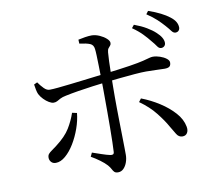

<svg xmlns="http://www.w3.org/2000/svg" viewBox="-88 -907 1176 1042"><g transform="rotate(-10 500.0 -385.5)"><path d="M782.1 -638.5Q766.5 -658.5 744.7 -681Q722.9 -703.5 690.3 -726.1L703.6 -742.7Q742.3 -728.6 770.9 -711.5Q799.5 -694.5 817.4 -677.6Q852.7 -645.5 852.7 -617.3Q852.7 -606 845.6 -599.4Q838.6 -592.7 827.9 -592.7Q816.1 -592.7 807 -606.5Q797.9 -620.3 782.1 -638.5ZM871.5 -706.9Q854.5 -726.1 834.2 -745.2Q813.9 -764.3 780 -786.9L792.5 -803.5Q830.6 -790.4 858.9 -776Q887.2 -761.7 906.3 -746.7Q925.8 -731.8 934.3 -717Q942.8 -702.2 943.1 -686.6Q943.3 -676.1 937.1 -669.1Q931 -662 919.7 -661.6Q907.6 -661.4 897.7 -675Q887.8 -688.6 871.5 -706.9ZM358.8 -99.1Q383.5 -90.7 409.8 -81.7Q436.1 -72.6 455.1 -68.7Q463.9 -67.1 469.5 -69.3Q475.1 -71.5 476.1 -81.5Q477.3 -99.4 478.2 -134.8Q479.1 -170.3 479.5 -214.1Q479.9 -258 479.8 -300.9Q479.6 -343.9 479.6 -375.9Q479.6 -397.1 479.4 -427Q479.2 -457 478.6 -490.4Q478 -523.7 477.3 -555.6Q476.6 -587.4 475.7 -612.4Q474.8 -637.4 473.1 -649.7Q470.7 -672.8 452.2 -680.5Q433.8 -688.3 394.2 -693.3L393.2 -715.2Q410.4 -719.3 431.5 -722.5Q452.5 -725.7 468.9 -725.7Q489.8 -724.9 511.1 -715.4Q532.5 -705.9 547.1 -692.6Q561.7 -679.4 561.7 -667.7Q561.7 -658.6 556.4 -653.1Q551.1 -647.5 546.1 -640.9Q541.1 -634.3 539.7 -619.5Q537.8 -601 536.8 -570.6Q535.8 -540.2 535.2 -504.8Q534.6 -469.5 534.2 -435.4Q533.8 -401.3 533.8 -374.3Q533.8 -351.9 534.1 -315.5Q534.4 -279.1 535.2 -237.9Q536 -196.6 536.7 -157.8Q537.5 -119 537.8 -91.3Q538.1 -63.7 538.1 -55.2Q538.1 -34.3 531 -14.4Q523.9 5.6 511.2 18.4Q498.6 31.2 481 31.2Q467.1 31.2 460.7 25Q454.3 18.8 449.2 8.4Q444.1 -2 432.7 -15.3Q419.1 -30.4 395.9 -47.4Q372.6 -64.5 348.8 -77.9ZM114.1 -517.3 132.4 -526Q146.3 -505.8 162 -490Q177.7 -474.1 194 -474.9Q209.4 -474.9 238.8 -477.7Q268.3 -480.5 305.1 -484.8Q341.9 -489.1 378.9 -493.5Q415.9 -497.9 447.3 -501.8Q478.6 -505.7 497 -507.7Q589 -518.7 641.2 -526.9Q693.4 -535.1 718.8 -541.5Q744.2 -547.9 754.8 -551Q765.4 -554.1 774.2 -554.1Q792.9 -554.1 813.1 -547.2Q833.4 -540.4 847.6 -529.6Q861.8 -518.8 861.8 -507.2Q861.8 -491.5 853.6 -485.1Q845.5 -478.7 826.4 -478.7Q804.7 -478.7 781 -480.1Q757.3 -481.4 724.6 -481.4Q701.2 -481.4 661.3 -478.2Q621.4 -475.1 578.3 -470.5Q535.3 -465.9 499.4 -461.9Q466.5 -458.1 425.1 -452.6Q383.6 -447.1 343.6 -440.6Q303.6 -434.1 274 -427.7Q253.6 -423.7 242.2 -417.7Q230.7 -411.6 222.3 -406.7Q213.8 -401.8 201.9 -401.8Q191.1 -401.8 176.5 -410.5Q161.9 -419.1 148.4 -433Q134.8 -446.9 126.6 -462.8Q122.2 -472.5 119.1 -487.9Q116.1 -503.3 114.1 -517.3ZM799.5 -164.7Q780.1 -199.9 745.7 -243.5Q711.4 -287.2 658.5 -324.5L672 -342.3Q723.2 -322.8 769.9 -292.9Q816.6 -263 849.3 -226.5Q882.1 -190 889.7 -148.8Q893.8 -127.4 885.2 -113.7Q876.6 -100 858.8 -100Q838 -100 825.9 -120.6Q813.7 -141.1 799.5 -164.7ZM290.3 -330.5 316.5 -324.8Q312.6 -284.1 297.3 -240.8Q281.9 -197.4 259.5 -160.6Q237 -123.7 210.3 -100.9Q183.6 -78 157.1 -78Q140.7 -78 131.6 -88.3Q122.4 -98.6 122.4 -112.2Q122.4 -125.2 128.8 -132.7Q135.1 -140.2 146.4 -148Q157.7 -155.8 173.5 -167.9Q227.7 -209 252 -248.9Q276.3 -288.8 290.3 -330.5Z"/></g></svg>

Font: Noto Serif SC
Style: Regular
Weight: 200
Designer: Ryoko NISHIZUKA 西塚涼子 (kana & ideographs); Frank Grießhammer (Latin, Greek & Cyrillic); Wenlong ZHANG 张文龙 (bopomofo); San
Foundry: Adobe
Version: Version 2.001;hotconv 1.1.0;makeotfexe 2.6.0